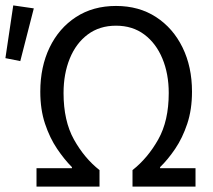

<svg xmlns="http://www.w3.org/2000/svg" viewBox="-43 -690 786 710"><path d="M92 0V-68H223V-72Q195 -100 168 -140Q141 -180 123.5 -232.5Q106 -285 106 -351Q106 -443 140.5 -514.5Q175 -586 238 -627Q301 -668 386 -668Q471 -668 534 -627Q597 -586 632 -514.5Q667 -443 667 -351Q667 -285 649.5 -232.5Q632 -180 605 -140Q578 -100 549 -72V-68H680V0H447V-61Q503 -105 542 -174Q581 -243 581 -346Q581 -417 557.5 -473.5Q534 -530 490.5 -562.5Q447 -595 386 -595Q325 -595 281.5 -562.5Q238 -530 215 -473.5Q192 -417 192 -346Q192 -243 230.5 -174Q269 -105 325 -61V0ZM32 -464 -23 -475 6 -670 82 -659Z"/></svg>

Font: .
Style: 
Weight: 400
Designer: Paul D. Hunt, Dalton Maag
Foundry: Dalton Maag Ltd
Version: Version 1.200